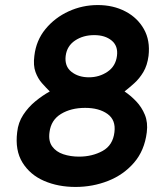

<svg xmlns="http://www.w3.org/2000/svg" viewBox="-20 -730 638 760"><path d="M279 10Q210 10 154.5 -14Q99 -38 69 -86.5Q39 -135 48 -207Q52 -245 72 -275.5Q92 -306 120 -329Q148 -352 177 -368Q162 -383 146 -401Q130 -419 120.5 -445Q111 -471 116 -509Q123 -570 160 -615Q197 -660 251.5 -685Q306 -710 367 -710Q428 -710 476 -685Q524 -660 549.5 -615Q575 -570 568 -509Q563 -471 547.5 -445Q532 -419 512 -401Q492 -383 473 -368Q497 -352 519 -329Q541 -306 553.5 -275.5Q566 -245 561 -206Q552 -134 510.5 -86Q469 -38 408 -14Q347 10 279 10ZM332 -424Q373 -424 405.5 -446Q438 -468 443 -509Q448 -548 422 -569.5Q396 -591 353 -591Q309 -591 277 -569.5Q245 -548 240 -509Q235 -468 262.5 -446Q290 -424 332 -424ZM293 -110Q345 -110 386 -132.5Q427 -155 433 -207Q439 -255 405.5 -279Q372 -303 317 -303Q261 -303 221.5 -279Q182 -255 176 -207Q171 -172 186.5 -150.5Q202 -129 230.5 -119.5Q259 -110 293 -110Z"/></svg>

Font: Haskoy Bold
Style: Italic
Weight: 700
Designer: Ertekin Erdin
Foundry: Ertekin Erdin
Version: Version 2.000; ttfautohint (v1.8.4.7-5d5b)